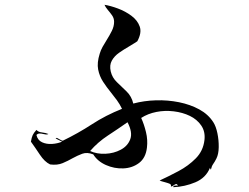

<svg xmlns="http://www.w3.org/2000/svg" viewBox="-20 -770 1040 801"><path d="M883 -109Q876 -95 869.5 -86Q863 -77 860 -63Q858 -63 857.5 -65.5Q857 -68 856 -70Q839 -28 795 -9.5Q751 9 703 11Q703 5 708 4.5Q713 4 719 4Q722 4 723 4Q718 -3 714 -2Q710 -1 706 2Q703 4 700 6Q697 8 693 8Q695 0 688.5 -3Q682 -6 671 -9Q665 -11 658.5 -12.5Q652 -14 646 -17Q683 -34 724.5 -56Q766 -78 797 -109.5Q828 -141 833 -186Q837 -221 819.5 -246.5Q802 -272 772 -286.5Q742 -301 705 -305.5Q668 -310 632.5 -303Q597 -296 569 -278Q581 -252 589 -219Q597 -186 593 -154Q588 -111 560 -90Q532 -69 494.5 -67.5Q457 -66 422 -81.5Q387 -97 369 -126Q343 -136 323 -128.5Q303 -121 283 -110Q264 -99 241.5 -89.5Q219 -80 189 -84Q166 -95 146.5 -124.5Q127 -154 109 -179Q112 -197 116.5 -206.5Q121 -216 132 -228Q140 -219 155 -217.5Q170 -216 182 -211Q177 -208 171.5 -209Q166 -210 160 -211Q153 -213 145.5 -213Q138 -213 132 -207Q137 -185 155.5 -176.5Q174 -168 197 -169.5Q220 -171 239 -179Q232 -183 225 -186Q218 -189 212 -193Q215 -196 219 -194Q223 -192 228 -189Q232 -187 235.5 -185Q239 -183 242 -183Q306 -214 363.5 -251.5Q421 -289 489 -316Q480 -335 468 -351.5Q456 -368 443 -384Q425 -406 410 -429Q395 -452 389.5 -480Q384 -508 396 -546Q400 -560 408 -574.5Q416 -589 425 -603Q437 -622 446.5 -641Q456 -660 456 -679Q456 -694 447.5 -706Q439 -718 429.5 -729Q420 -740 416 -750Q441 -746 472 -734.5Q503 -723 528.5 -704Q554 -685 563 -659Q572 -633 553 -598Q545 -592 536 -587Q527 -582 518 -576Q497 -564 477 -550Q457 -536 446.5 -517Q436 -498 442 -472Q448 -446 468 -427Q488 -408 508.5 -388Q529 -368 536 -338Q581 -350 630.5 -351.5Q680 -353 727 -343.5Q774 -334 811.5 -313.5Q849 -293 870 -260Q881 -243 887 -214Q893 -185 892.5 -156Q892 -127 883 -109ZM512 -260Q472 -232 430 -204.5Q388 -177 356 -140Q384 -127 419.5 -128.5Q455 -130 484 -145.5Q513 -161 523.5 -189.5Q534 -218 512 -260Z"/></svg>

Font: Yuji Mai
Style: Regular
Weight: 400
Designer: Kataoka Yuji
Foundry: Kinuta Font Factory
Version: Version 3.002